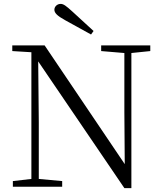

<svg xmlns="http://www.w3.org/2000/svg" viewBox="-20 -958 832 985"><path d="M460 -799C423 -833 385 -868 351 -899C319 -928 306 -938 291 -938C273 -938 259 -924 259 -908C259 -892 273 -877 313 -855C356 -831 401 -806 447 -781ZM618 7H654V-686L751 -696V-725H499V-696L618 -686V-383L620 -116L209 -725H43V-696L141 -690V-40L46 -29V0H299V-29L179 -40V-332L176 -643Z"/></svg>

Font: Noto Serif CJK HK Light
Style: Regular
Weight: 300
Designer: Ryoko NISHIZUKA 西塚涼子 (kana & ideographs); Frank Grießhammer (Latin, Greek & Cyrillic); Wenlong ZHANG 张文龙 (bopomofo); San
Foundry: Adobe
Version: Version 2.001;hotconv 1.1.0;makeotfexe 2.6.0